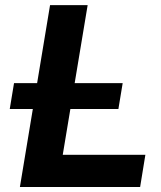

<svg xmlns="http://www.w3.org/2000/svg" viewBox="-20 -748 644 768"><path d="M59.6 0 180.2 -727.5H330.6L231 -128.9H561.5L540.5 0ZM19 -312 36.1 -415.5H470.7L453.6 -312Z"/></svg>

Font: Inter Display
Style: Bold Italic
Weight: 700
Italic angle: -9.39999°
Designer: Rasmus Andersson
Foundry: rsms
Version: Version 4.000;git-a52131595